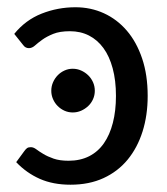

<svg xmlns="http://www.w3.org/2000/svg" viewBox="-20 -505 463 532"><path d="M19.5 0ZM47.4 -86.4Q51.3 -91.8 54.9 -94.5Q58.6 -97.2 65.4 -97.2Q72.8 -97.2 80.6 -91.3Q88.4 -85.4 100.1 -78.4Q111.8 -71.3 128.7 -65.4Q145.5 -59.6 169.9 -59.6Q202.1 -59.6 226.8 -72Q251.5 -84.5 267.8 -107.9Q284.2 -131.3 292.7 -164.6Q301.3 -197.8 301.3 -239.3Q301.3 -282.2 292.2 -315.7Q283.2 -349.1 266.6 -371.8Q250 -394.5 226.6 -406.5Q203.1 -418.5 173.8 -418.5Q145.5 -418.5 127.4 -411.1Q109.4 -403.8 97.2 -395Q85 -386.2 76.9 -378.9Q68.8 -371.6 60.1 -371.6Q50.3 -371.6 44.4 -379.9L19.5 -411.1Q50.8 -449.7 95.5 -467.3Q140.1 -484.9 189 -484.9Q231.4 -484.9 267.8 -468.3Q304.2 -451.7 331.3 -420.2Q358.4 -388.7 373.8 -343Q389.2 -297.4 389.2 -239.3Q389.2 -185.5 375 -140.6Q360.8 -95.7 333.7 -62.7Q306.6 -29.8 266.8 -11.5Q227.1 6.8 175.3 6.8Q127 6.8 90.1 -9.5Q53.2 -25.9 24.9 -55.7ZM242.7 -253.4Q242.7 -241.2 237.8 -230.2Q232.9 -219.2 224.4 -211.2Q215.8 -203.1 204.8 -198.2Q193.8 -193.4 181.6 -193.4Q169.4 -193.4 158.7 -198.2Q147.9 -203.1 139.9 -211.2Q131.8 -219.2 127 -230.2Q122.1 -241.2 122.1 -253.4Q122.1 -266.1 127 -277.1Q131.8 -288.1 139.9 -296.4Q147.9 -304.7 158.7 -309.6Q169.4 -314.5 181.6 -314.5Q193.8 -314.5 204.8 -309.6Q215.8 -304.7 224.4 -296.4Q232.9 -288.1 237.8 -277.1Q242.7 -266.1 242.7 -253.4Z"/></svg>

Font: Carlito
Style: Regular
Weight: 400
Designer: Lukasz Dziedzic
Foundry: tyPoland Lukasz Dziedzic
Version: Version 1.104